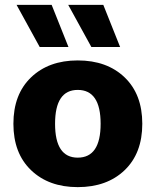

<svg xmlns="http://www.w3.org/2000/svg" viewBox="-20 -758 639 788"><path d="M261 -565H143L48 -738H192ZM473 -565H355L260 -738H404ZM299 -510Q419 -510 491.5 -440.5Q564 -371 564 -250Q564 -129 491.5 -59.5Q419 10 299 10Q180 10 107.5 -59.5Q35 -129 35 -250Q35 -371 107.5 -440.5Q180 -510 299 -510ZM299 -389Q206 -389 206 -250Q206 -111 299 -111Q393 -111 393 -250Q393 -389 299 -389Z"/></svg>

Font: Elaine Sans
Style: Bold
Weight: 700
Designer: Wei Huang
Foundry: Wei Huang
Version: Version 2.001;December 24, 2019;FontCreator 12.0.0.2547 64-b